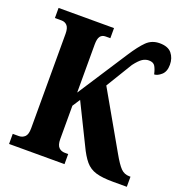

<svg xmlns="http://www.w3.org/2000/svg" viewBox="-130 -834 897 947"><g transform="rotate(20 319.0 -360.5)"><path d="M20 0V-53H52Q70 -53 83 -65Q96 -77 96 -110V-606Q96 -636 84.5 -648.5Q73 -661 55 -661H20V-714H311V-661H286Q268 -661 258.5 -648.5Q249 -636 249 -605V-353L418 -613Q453 -667 480.5 -694Q508 -721 549 -721Q593 -721 612.5 -697Q632 -673 632 -638Q632 -602 612 -584.5Q592 -567 575 -567Q570 -591 561 -607Q552 -623 528 -623Q510 -623 494 -612.5Q478 -602 456 -573L372 -435L541 -139Q568 -91 586.5 -72Q605 -53 632 -53H638V0H566Q509 0 475.5 -10Q442 -20 420 -46Q398 -72 376 -119L275 -324L249 -284V-109Q249 -78 261.5 -65.5Q274 -53 293 -53H311V0Z"/></g></svg>

Font: Noto Serif ExtraCondensed ExtraBold
Style: Regular
Weight: 800
Width: 2
Designer: Monotype Design Team
Foundry: Monotype Imaging Inc.
Version: Version 2.013; ttfautohint (v1.8.4.7-5d5b)